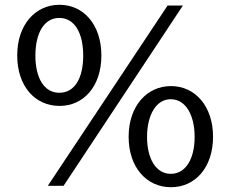

<svg xmlns="http://www.w3.org/2000/svg" viewBox="-20 -773 962 803"><path d="M229 -753C127 -753 52 -669 52 -541C52 -412 127 -330 229 -330C330 -330 404 -412 404 -541C404 -669 330 -753 229 -753ZM228 -385C164 -385 128 -448 128 -540C128 -634 164 -698 228 -698C292 -698 328 -635 328 -540C328 -447 293 -385 228 -385ZM695 -413C594 -413 518 -329 518 -201C518 -73 593 10 695 10C797 10 871 -73 871 -201C871 -329 796 -413 695 -413ZM694 -46C632 -46 595 -110 595 -200C595 -292 633 -358 694 -358C756 -358 794 -293 794 -200C794 -109 757 -46 694 -46ZM745 -750H681L180 4H246Z"/></svg>

Font: Bisquit Text
Style: Regular
Weight: 400
Version: Version 1.004;Glyphs 3.2.3 (3260)